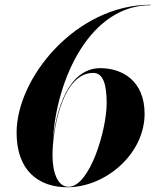

<svg xmlns="http://www.w3.org/2000/svg" viewBox="-20 -780 655 810"><path d="M590 -300C590 -440 494.5 -492.5 403.5 -492.5C266 -492.5 216.5 -311 203.5 -190.5C218.5 -449.5 361 -758 615 -758V-760C302 -760 50 -453 50 -220C50 -60 143 10 264 10C425 10 590 -130 590 -300ZM430 -345C430 -231 358.5 8 269 8C221.5 8 201.5 -56 201.5 -125L202 -145C202 -145.5 202 -146 202 -146.5C207 -259 250 -472.5 373.5 -472.5C415 -472.5 430 -424 430 -345Z"/></svg>

Font: Bodoni* 96pt
Style: Bold Italic
Weight: 700
Italic angle: -13°
Version: Version 2.3